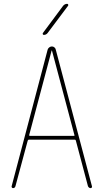

<svg xmlns="http://www.w3.org/2000/svg" viewBox="-20 -970 540 990"><path d="M130.9 -275.4Q128.9 -270.5 133.8 -269.5H360.4Q366.2 -269.5 363.3 -275.4L248 -709Q248 -710 247.1 -710Q246.1 -710 246.1 -709ZM46.9 0Q43.9 0 41.5 -2.9Q39.1 -5.9 40 -9.8L225.6 -713.9Q227.5 -720.7 233.9 -725.6Q240.2 -730.5 247.6 -730.5Q254.9 -730.5 260.7 -725.6Q266.6 -720.7 267.6 -713.9L454.1 -9.8Q455.1 -5.9 453.1 -2.9Q451.2 0 447.3 0Q438.5 0 433.6 -9.8L371.1 -245.1Q370.1 -250 365.2 -250H128.9Q125 -250 123 -245.1L59.6 -9.8Q56.6 0 46.9 0ZM206.1 -790Q202.1 -790 200.7 -793.5Q199.2 -796.9 201.2 -799.8L305.7 -940.4Q314.5 -950.2 326.2 -950.2Q330.1 -950.2 331.5 -946.8Q333 -943.4 331.1 -940.4L225.6 -799.8Q217.8 -790 206.1 -790Z"/></svg>

Font: Rounded Mgen+ 1mn thin
Style: Regular
Weight: 100
Designer: [Source Han Sans]
Ryoko NISHIZUKA  (kana & ideographs); Paul D. Hunt (Latin, Greek & Cyrillic); Wenlong ZHANG  (bopomofo
Version: Version 1.059.20150602